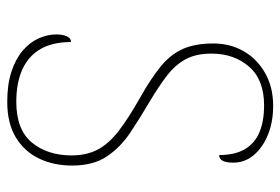

<svg xmlns="http://www.w3.org/2000/svg" viewBox="-142 -622 774 530"><g transform="rotate(90 245.0 -357.0)"><path d="M261 10Q213 10 178 -1.5Q143 -13 120 -32.5Q97 -52 86 -76.5Q75 -101 75 -126Q75 -138 77.5 -147Q80 -156 84.5 -161Q89 -166 96 -166Q96 -116 115 -82.5Q134 -49 171 -32Q208 -15 261 -15Q338 -15 373.5 -58Q409 -101 409 -168Q409 -209 393 -239.5Q377 -270 341.5 -297.5Q306 -325 249 -357Q196 -387 163 -414Q130 -441 115 -475Q100 -509 100 -559Q100 -605 121 -642Q142 -679 181 -701.5Q220 -724 272 -724Q318 -724 353.5 -709Q389 -694 409 -669.5Q429 -645 429 -614Q429 -595 424 -585Q419 -575 408 -575Q408 -618 392 -645.5Q376 -673 345.5 -686Q315 -699 271 -699Q200 -699 164 -657.5Q128 -616 128 -554Q128 -511 143.5 -482.5Q159 -454 188 -431.5Q217 -409 259 -384Q305 -357 345.5 -330Q386 -303 411.5 -265.5Q437 -228 437 -169Q437 -118 417.5 -77.5Q398 -37 359 -13.5Q320 10 261 10Z"/></g></svg>

Font: Noto Rashi Hebrew Thin
Style: Regular
Weight: 250
Version: Version 1.006